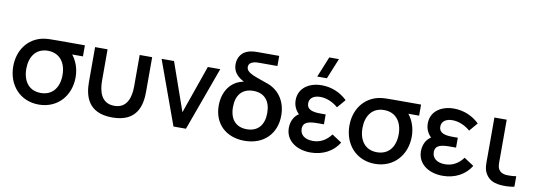

<svg xmlns="http://www.w3.org/2000/svg" viewBox="-60 -1193 4504 1605"><g transform="rotate(10 2192.0 -390.0)"><path d="M304.5 15C463 15 569.5 -104.5 569.5 -263C569.5 -336 545 -400.5 508 -446H599.5V-540H371C317.5 -540 274.5 -540 241.5 -533C118 -506.5 40 -401 40 -263C40 -105.5 145 15 304.5 15ZM304.5 -83.5C205 -83.5 151 -156 151 -263C151 -362 200.5 -441.5 304.5 -441.5C405.5 -441 458.5 -365.5 458.5 -263C458.5 -159.5 406.5 -83.5 304.5 -83.5Z M686 -246.5C686 -134 715.5 14.5 928.5 14.5C1141.5 14.5 1170.5 -134 1170.5 -246.5V-540H1064.5V-274.5C1064.5 -190.5 1043 -84.5 928.5 -84.5C813.5 -84.5 792 -190.5 792 -274.5V-540H686Z M1552.5 0 1748.5 -540H1643L1499.5 -131L1356 -540H1250.5L1446.5 0Z M2051 14.5C2214.5 14.5 2318 -92.5 2318 -247C2318 -361 2261 -449.5 2165 -487.5C2064.5 -525.5 1971.5 -543.5 1971.5 -598.5C1971.5 -623.5 1989.5 -638 2014.5 -644.5C2029 -648.5 2046 -649 2067.5 -649H2214.5V-735H2044C2017 -735 2000 -735 1981.5 -731.5C1894 -718.5 1867 -656 1867 -603C1867 -537.5 1908 -498.5 1961.5 -471.5C1851.5 -452 1788.5 -357.5 1788.5 -238.5C1788.5 -86.5 1891.5 14.5 2051 14.5ZM2053.5 -84C1959 -84 1908 -144.5 1908 -247C1908 -346 1956.5 -409.5 2053.5 -409.5C2148.5 -409.5 2199 -347.5 2199 -247.5C2199 -148.5 2150 -84 2053.5 -84Z M2557.5 -620H2639.5L2711 -795H2629ZM2611 15C2716 15 2802.5 -32 2850.5 -111L2767.5 -165.5C2728.5 -113 2677.5 -83.5 2613.5 -83.5C2547 -83.5 2505 -115.5 2505 -167.5C2505 -228.5 2560 -236.5 2634 -236.5H2682V-320.5H2634.5C2569 -320.5 2521.5 -335 2521.5 -386.5C2521.5 -436 2564 -457 2613.5 -457C2669.5 -457 2725 -430.5 2764.5 -395.5L2825.5 -467C2768 -522 2693 -555 2608 -555C2504 -555 2414 -499.5 2414 -395.5C2414 -352 2429.5 -315 2461.5 -283C2419.5 -257 2398 -208.5 2398 -156.5C2398 -47.5 2494 15 2611 15Z M3158 15C3316.5 15 3423 -104.5 3423 -263C3423 -336 3398.5 -400.5 3361.5 -446H3453V-540H3224.5C3171 -540 3128 -540 3095 -533C2971.5 -506.5 2893.5 -401 2893.5 -263C2893.5 -105.5 2998.5 15 3158 15ZM3158 -83.5C3058.5 -83.5 3004.5 -156 3004.5 -263C3004.5 -362 3054 -441.5 3158 -441.5C3259 -441 3312 -365.5 3312 -263C3312 -159.5 3260 -83.5 3158 -83.5Z M3732.5 15C3837.5 15 3924 -32 3972 -111L3889 -165.5C3850 -113 3799 -83.5 3735 -83.5C3668.5 -83.5 3626.5 -115.5 3626.5 -167.5C3626.5 -228.5 3681.5 -236.5 3755.5 -236.5H3803.5V-320.5H3756C3690.5 -320.5 3643 -335 3643 -386.5C3643 -436 3685.5 -457 3735 -457C3791 -457 3846.5 -430.5 3886 -395.5L3947 -467C3889.5 -522 3814.5 -555 3729.5 -555C3625.5 -555 3535.5 -499.5 3535.5 -395.5C3535.5 -352 3551 -315 3583 -283C3541 -257 3519.5 -208.5 3519.5 -156.5C3519.5 -47.5 3615.5 15 3732.5 15Z M4203.5 4.5C4240 10.5 4302 10.5 4340.5 0V-88.5C4312.5 -84 4279.5 -82.5 4252 -84.5C4227.5 -87.5 4204.5 -96.5 4191 -120.5C4177.5 -143.5 4180 -172.5 4180 -217.5V-540H4075.5V-212.5C4075.5 -148 4071 -106.5 4096.5 -63.5C4123.5 -18 4162.5 -2.5 4203.5 4.5Z"/></g></svg>

Font: Manrope SemiBold
Style: Regular
Weight: 600
Designer: Mikhail Sharanda
Foundry: Mikhail Sharanda
Version: Version 4.505